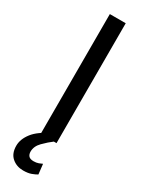

<svg xmlns="http://www.w3.org/2000/svg" viewBox="-239 -745 749 986"><g transform="rotate(30 136.0 -252.0)"><path d="M183.6 -710.9V0H89.4V-710.9ZM137.2 -32.2 173.3 -4.4Q142.1 19 116 45.7Q89.8 72.3 89.8 104Q89.8 120.1 98.4 129.9Q106.9 139.6 127.9 139.6Q144 139.6 156.7 135Q169.4 130.4 176.8 126.5L183.6 186Q171.4 193.4 152.6 200.4Q133.8 207.5 105 207.5Q65.4 207.5 38.3 183.8Q11.2 160.2 11.2 114.3Q11.2 75.2 41 36.9Q70.8 -1.5 137.2 -32.2Z"/></g></svg>

Font: Vazirmatn RD
Style: Regular
Weight: 400
Designer: Saber Rastikerdar
Foundry: Saber Rastikerdar
Version: Version 32.102